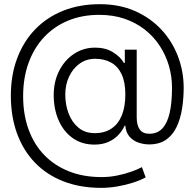

<svg xmlns="http://www.w3.org/2000/svg" viewBox="-20 -720 945 932"><path d="M471.2 191.9Q369.6 191.9 288.8 160.6Q208 129.4 150.9 70.8Q93.8 12.2 63.2 -70.6Q32.7 -153.3 32.7 -255.4Q32.7 -356 63.5 -437.5Q94.2 -519 151.1 -577.9Q208 -636.7 287.4 -668.2Q366.7 -699.7 464.4 -699.7Q559.6 -699.7 635 -666.5Q710.4 -633.3 763.4 -576.2Q816.4 -519 844 -446Q871.6 -373 871.6 -293.5Q871.6 -243.2 864 -194.1Q856.4 -145 838.1 -105.5Q819.8 -65.9 787.1 -42.5Q754.4 -19 703.6 -19Q678.2 -19 652.6 -27.6Q627 -36.1 609.1 -56.2Q591.3 -76.2 588.4 -109.9H585Q573.7 -85 553.7 -64Q533.7 -43 504.9 -30.5Q476.1 -18.1 438.5 -18.1Q377 -18.1 332.5 -50Q288.1 -82 264.4 -136.5Q240.7 -190.9 240.7 -258.8Q240.7 -323.7 267.1 -376Q293.5 -428.2 339.1 -458.5Q384.8 -488.8 441.9 -488.8Q492.7 -488.8 528.8 -466.3Q564.9 -443.8 581.5 -414.6H585.9V-479H643.6V-149.9Q643.6 -112.3 658.2 -91.6Q672.9 -70.8 705.1 -70.8Q743.7 -70.8 767.8 -96.2Q792 -121.6 803.5 -171.4Q814.9 -221.2 814.9 -294.4Q814.9 -350.1 799.6 -401.9Q784.2 -453.6 754.9 -498.3Q725.6 -543 682.4 -576.7Q639.2 -610.4 584 -629.2Q528.8 -647.9 461.4 -647.9Q378.4 -647.9 310.5 -619.9Q242.7 -591.8 193.8 -539.6Q145 -487.3 118.7 -414.8Q92.3 -342.3 92.3 -253.4Q92.3 -164.1 118.7 -91.6Q145 -19 194.8 32.5Q244.6 84 314.9 111.8Q385.3 139.6 473.1 139.6Q512.2 139.6 550 131.8Q587.9 124 618.9 112.8Q649.9 101.6 668.9 91.3L687 141.1Q661.1 155.3 625.2 166.7Q589.4 178.2 549.3 185.1Q509.3 191.9 471.2 191.9ZM439.9 -73.7Q488.3 -73.7 521.5 -96.2Q554.7 -118.7 571.5 -160.6Q588.4 -202.6 588.4 -261.2Q588.4 -320.8 570.6 -359.1Q552.7 -397.5 519.8 -416Q486.8 -434.6 441.9 -434.6Q398.9 -434.6 366.2 -410.9Q333.5 -387.2 315.2 -347.9Q296.9 -308.6 296.9 -261.2Q296.9 -211.4 313.2 -168.7Q329.6 -126 361.3 -99.9Q393.1 -73.7 439.9 -73.7Z"/></svg>

Font: Inter Tight Light
Style: Regular
Weight: 300
Designer: Rasmus Andersson
Foundry: rsms
Version: Version 3.004